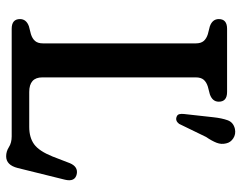

<svg xmlns="http://www.w3.org/2000/svg" viewBox="-100 -666 784 624"><g transform="rotate(90 292.0 -354.0)"><path d="M286.5 -644 261.5 -637.5Q247 -633 239.2 -624Q231.5 -615 231.5 -598V-99.5Q231.5 -57 279 -57H392.5Q427 -57 449 -73Q471 -89 488.5 -132.5L510.5 -189.5Q522 -216 545.5 -211.5Q572 -206 564 -173L526 -19.5Q516.5 18 488 18Q472 18 458 9Q444 0 423 0H73.5Q42 0 42 -27Q42 -47.5 65.5 -56L91 -62.5Q105.5 -67 113.2 -76Q121 -85 121 -102V-598Q121 -615 113.2 -624Q105.5 -633 91 -637.5L65.5 -644Q42 -652.5 42 -673Q42 -700 73.5 -700H279Q310.5 -700 310.5 -673Q310.5 -652.5 286.5 -644ZM361 -655Q364 -683 370.8 -701.8Q377.5 -720.5 399 -725.5Q416 -729 429.5 -720.2Q443 -711.5 446 -697Q450 -681.5 444 -666Q438 -650.5 425 -631.5L382.5 -544Q372.5 -531 359.5 -536Q352.5 -538.5 351 -545.2Q349.5 -552 350.5 -560Z"/></g></svg>

Font: Fraunces 72pt S100
Style: Regular
Weight: 400
Version: Version 1.000; ttfautohint (v1.8.3)